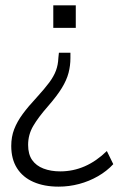

<svg xmlns="http://www.w3.org/2000/svg" viewBox="-20 -509 457 717"><path d="M199 188Q145 188 105 170.5Q65 153 43.5 119Q22 85 22 36Q22 2 33 -26.5Q44 -55 65 -83.5Q86 -112 116 -144Q147 -178 164 -201Q181 -224 189 -245.5Q197 -267 198 -293L200 -312H243V-292Q243 -264 236 -237Q229 -210 211 -180.5Q193 -151 159 -112Q123 -71 104 -38.5Q85 -6 85 32Q85 67 100 88.5Q115 110 142.5 120.5Q170 131 205 131Q253 131 296.5 112Q340 93 379 55L403 104Q379 130 346 149Q313 168 275.5 178Q238 188 199 188ZM179 -405V-489H263V-405Z"/></svg>

Font: Nunito Sans 10pt SemiCondensed Light
Style: Regular
Weight: 300
Width: 4
Designer: Vernon Adams
Foundry: Vernon Adams
Version: Version 3.101;gftools[0.9.27]